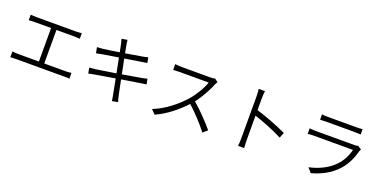

<svg xmlns="http://www.w3.org/2000/svg" viewBox="-18 -1638 5005 2530"><g transform="rotate(20 2485.0 -372.5)"><path d="M86 -125V-44C116 -46 145 -47 172 -47H833C852 -47 888 -47 914 -44V-125C889 -122 863 -119 833 -119H534V-589H779C807 -589 839 -587 863 -585V-663C840 -661 809 -658 779 -658H229C209 -658 173 -660 147 -663V-585C171 -587 210 -589 229 -589H459V-119H172C145 -119 115 -121 86 -125Z M1109 -271 1125 -192C1147 -198 1174 -203 1212 -210L1486 -256L1526 -50C1533 -21 1536 9 1541 42L1623 27C1614 -1 1606 -34 1599 -63L1557 -268L1808 -308C1846 -314 1876 -319 1896 -321L1881 -396C1861 -390 1834 -384 1795 -377L1544 -334L1502 -541L1741 -579C1767 -583 1795 -588 1809 -589L1794 -665C1778 -660 1755 -654 1726 -649C1682 -641 1588 -625 1489 -609L1468 -719C1465 -741 1460 -768 1459 -787L1379 -773C1385 -753 1392 -731 1397 -706L1419 -598C1324 -583 1235 -569 1195 -565C1163 -562 1137 -560 1113 -559L1129 -478C1157 -484 1180 -489 1208 -494L1432 -530L1473 -322C1357 -303 1246 -286 1195 -279C1169 -276 1132 -272 1109 -271Z M2764 -667 2719 -702C2704 -698 2679 -695 2649 -695C2612 -695 2294 -695 2257 -695C2226 -695 2170 -699 2159 -701V-620C2168 -620 2222 -624 2257 -624C2290 -624 2621 -624 2656 -624C2630 -539 2555 -417 2487 -340C2382 -223 2235 -104 2074 -41L2131 18C2282 -50 2416 -160 2524 -276C2627 -184 2736 -64 2803 24L2865 -30C2799 -110 2677 -239 2571 -330C2642 -419 2707 -540 2741 -627C2746 -639 2758 -660 2764 -667Z M3311 -87C3311 -50 3310 -3 3305 28H3391C3388 -4 3386 -55 3386 -87L3385 -425C3496 -390 3674 -321 3783 -262L3814 -337C3706 -391 3517 -463 3385 -503V-670C3385 -698 3388 -741 3392 -771H3304C3309 -741 3311 -697 3311 -670C3311 -586 3311 -139 3311 -87Z M4203 -741V-666C4229 -668 4260 -669 4289 -669C4344 -669 4627 -669 4683 -669C4717 -669 4749 -668 4772 -666V-741C4749 -737 4716 -736 4685 -736C4626 -736 4342 -736 4289 -736C4258 -736 4229 -737 4203 -741ZM4843 -482 4792 -514C4782 -509 4761 -507 4740 -507C4692 -507 4254 -507 4208 -507C4181 -507 4148 -509 4113 -512V-436C4148 -439 4184 -440 4208 -440C4263 -440 4698 -440 4747 -440C4729 -364 4687 -275 4625 -210C4539 -118 4412 -54 4273 -25L4328 38C4455 3 4580 -54 4685 -169C4760 -251 4805 -356 4831 -455C4833 -462 4839 -473 4843 -482Z"/></g></svg>

Font: ChiuKong Gothic MN Normal
Style: Regular
Weight: 350
Designer: Ryoko NISHIZUKA 西塚涼子 (kana, bopomofo & ideographs); Paul D. Hunt (Latin, Greek & Cyrillic); Sandoll Communications 산돌커뮤니
Foundry: Adobe
Version: Version 1.300